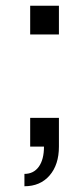

<svg xmlns="http://www.w3.org/2000/svg" viewBox="-20 -510 290 668"><path d="M133 0H185Q185 63 152.5 100.5Q120 138 65 138V95Q97 95 115 70Q133 45 133 0ZM85 -100H185V0H85ZM85 -490H185V-390H85Z"/></svg>

Font: Uncut Sans Variable
Style: Regular
Weight: 400
Designer: Kasper Nordkvist
Foundry: UNCUT.wtf
Version: Version 1.303;Glyphs 3.1.2 (3151)